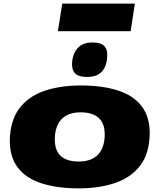

<svg xmlns="http://www.w3.org/2000/svg" viewBox="-20 -1029 879 1058"><path d="M413 9Q296 9 210 -18.5Q124 -46 78.5 -105Q33 -164 34 -259Q37 -365 86 -431Q135 -497 222.5 -527.5Q310 -558 426 -558Q544 -558 629.5 -530.5Q715 -503 760.5 -444Q806 -385 805 -291Q803 -184 753.5 -118Q704 -52 616.5 -21.5Q529 9 413 9ZM414 -139Q485 -139 521 -178Q557 -217 557 -289Q557 -350 523 -380Q489 -410 425 -410Q354 -410 318 -371Q282 -332 282 -260Q282 -139 414 -139ZM460 -605Q416 -605 396.5 -622Q377 -639 377 -673Q377 -726 405 -760.5Q433 -795 489 -795Q533 -795 552 -778Q571 -761 571 -728Q571 -671 544.5 -638Q518 -605 460 -605ZM299 -857 323 -1009H723L700 -857Z"/></svg>

Font: Georama ExtraExtended ExtraBold
Style: Italic
Weight: 800
Width: 8
Italic angle: -9°
Designer: Jean-Baptiste Levee
Foundry: Production Type
Version: Version 1.000